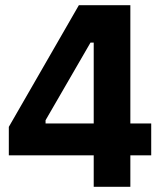

<svg xmlns="http://www.w3.org/2000/svg" viewBox="-20 -720 624 740"><path d="M341.2 0H482.4V-121.4H562.8V-244.2H482.4V-700H284L14 -231V-121.4H341.2ZM155.6 -244.2V-256.6L328.8 -555.8H341.2V-244.2Z"/></svg>

Font: Fixel Variable
Style: Regular
Weight: 100
Width: 3
Designer: AlfaBravo + MacPaw
Foundry: Kyrylo Tkachov, Marchela Mozhyna, Serhii Makarenko, Maria Weinstein, Zakhar Kryvoshyya
Version: Version 1.211